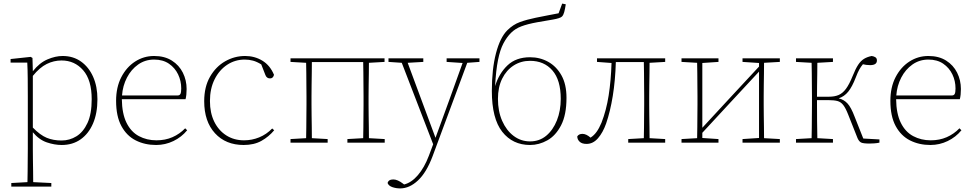

<svg xmlns="http://www.w3.org/2000/svg" viewBox="-20 -795 5421 1070"><path d="M323 -458Q280 -458 240.5 -438.5Q201 -419 163 -372V-84Q204 -42 240.5 -27Q277 -12 323 -12Q368 -12 406 -35.5Q444 -59 467.5 -109.5Q491 -160 491 -242Q491 -349 443.5 -403.5Q396 -458 323 -458ZM324 13Q284 13 241 -1.5Q198 -16 163 -58V35Q163 61 163.5 94Q164 127 164.5 160.5Q165 194 165 220L266 225V245H43V225L133 220Q134 194 134 160.5Q134 127 134.5 94Q135 61 135 35V-255Q135 -308 134.5 -358Q134 -408 132 -446H39V-466L151 -478L161 -472L163 -398Q200 -445 244.5 -464Q289 -483 329 -483Q388 -483 431.5 -452Q475 -421 499 -367Q523 -313 523 -242Q523 -164 498.5 -107Q474 -50 429.5 -18.5Q385 13 324 13Z M839 -463Q789 -463 750 -435.5Q711 -408 687.5 -362.5Q664 -317 660 -263H970Q981 -263 985.5 -271.5Q990 -280 990 -302Q990 -344 972.5 -380.5Q955 -417 921.5 -440Q888 -463 839 -463ZM850 13Q787 13 736.5 -12.5Q686 -38 656.5 -92.5Q627 -147 627 -233Q627 -309 656 -365Q685 -421 733 -452Q781 -483 839 -483Q897 -483 937.5 -457.5Q978 -432 999 -390Q1020 -348 1020 -299Q1020 -265 1014 -242H659Q660 -162 685 -111Q710 -60 754 -36.5Q798 -13 852 -13Q901 -13 941 -30.5Q981 -48 1012 -80L1023 -69Q992 -31 946.5 -9Q901 13 850 13Z M1338 13Q1238 13 1178 -52.5Q1118 -118 1118 -231Q1118 -311 1150.5 -367.5Q1183 -424 1235 -453.5Q1287 -483 1346 -483Q1399 -483 1442 -457Q1485 -431 1507 -378Q1502 -358 1485 -358Q1466 -358 1459 -377L1436 -436Q1412 -451 1390 -457Q1368 -463 1344 -463Q1290 -463 1246 -434Q1202 -405 1176 -353Q1150 -301 1150 -232Q1150 -166 1174 -117Q1198 -68 1241 -40.5Q1284 -13 1340 -13Q1384 -13 1424.5 -29.5Q1465 -46 1497 -79L1508 -69Q1478 -33 1437 -10Q1396 13 1338 13Z M1599 0V-20L1686 -25Q1687 -51 1687 -84.5Q1687 -118 1687.5 -151Q1688 -184 1688 -210V-260Q1688 -286 1687.5 -319.5Q1687 -353 1687 -386Q1687 -419 1686 -445L1599 -450V-470H2123V-450L2036 -445Q2036 -419 2035.5 -386Q2035 -353 2034.5 -319.5Q2034 -286 2034 -260V-210Q2034 -184 2034.5 -151Q2035 -118 2035.5 -84.5Q2036 -51 2036 -25L2124 -20V0H1916V-20L2004 -25Q2005 -51 2005 -84.5Q2005 -118 2005.5 -151Q2006 -184 2006 -210V-260Q2006 -287 2005.5 -321.5Q2005 -356 2005 -390Q2005 -424 2004 -449H1718Q1718 -424 1717.5 -390Q1717 -356 1716.5 -321.5Q1716 -287 1716 -260V-210Q1716 -184 1716.5 -151Q1717 -118 1717.5 -84.5Q1718 -51 1718 -25L1806 -20V0Z M2469 -450V-470H2652V-450L2584 -445L2391 75Q2357 166 2309.5 210.5Q2262 255 2210 255Q2188 255 2167 248Q2146 241 2140 225Q2145 205 2172 205Q2184 205 2197.5 211Q2211 217 2224 227L2232 233Q2273 223 2309 181Q2345 139 2370 73L2394 9L2219 -445L2145 -450V-470H2339V-450L2252 -445L2407 -27L2485 -241L2558 -444Z M2934 13Q2837 13 2779 -60.5Q2721 -134 2721 -288Q2721 -410 2744 -498Q2767 -586 2807 -626Q2839 -658 2877.5 -672Q2916 -686 2965 -696Q2998 -703 3033 -709.5Q3068 -716 3093 -721L3113 -775L3133 -771Q3129 -745 3124.5 -728Q3120 -711 3112 -703Q3102 -693 3061 -686Q3020 -679 2974 -671Q2919 -661 2885 -648Q2851 -635 2828 -612Q2804 -588 2785.5 -553Q2767 -518 2755.5 -461Q2744 -404 2739 -315Q2761 -386 2808.5 -431Q2856 -476 2934 -476Q2989 -476 3035 -450.5Q3081 -425 3109 -375Q3137 -325 3137 -250Q3137 -155 3107 -97Q3077 -39 3030.5 -13Q2984 13 2934 13ZM2934 -7Q2986 -7 3024 -38.5Q3062 -70 3083.5 -124Q3105 -178 3105 -244Q3105 -349 3058.5 -402.5Q3012 -456 2934 -456Q2883 -456 2842.5 -430Q2802 -404 2778.5 -356.5Q2755 -309 2755 -244Q2755 -175 2778.5 -121.5Q2802 -68 2842.5 -37.5Q2883 -7 2934 -7Z M3249 7Q3223 7 3210 -5.5Q3197 -18 3197 -35Q3206 -49 3226 -49Q3247 -49 3271 -28Q3290 -40 3304.5 -60Q3319 -80 3332 -111Q3359 -180 3372 -263Q3385 -346 3388 -444L3307 -450V-470H3687V-450L3600 -445Q3600 -419 3599.5 -386Q3599 -353 3598.5 -319.5Q3598 -286 3598 -260V-210Q3598 -184 3598.5 -151Q3599 -118 3599.5 -84.5Q3600 -51 3600 -25L3687 -20V0H3481V-20L3568 -25Q3569 -51 3569 -84.5Q3569 -118 3569.5 -151Q3570 -184 3570 -210V-260Q3570 -287 3569.5 -321.5Q3569 -356 3569 -390Q3569 -424 3568 -449H3412Q3409 -347 3395 -260.5Q3381 -174 3358 -107Q3340 -56 3312.5 -24.5Q3285 7 3249 7Z M4118 -450V-470H4326V-450L4238 -445Q4238 -419 4237.5 -386Q4237 -353 4236.5 -319.5Q4236 -286 4236 -260V-210Q4236 -184 4236.5 -151Q4237 -118 4237.5 -84.5Q4238 -51 4238 -25L4326 -20V0H4118V-20L4210 -26V-396L4055 -229L3894 -55V-26L3984 -20V0H3778V-20L3865 -25Q3866 -51 3866 -84.5Q3866 -118 3866.5 -151Q3867 -184 3867 -210V-260Q3867 -286 3866.5 -319.5Q3866 -353 3866 -386Q3866 -419 3865 -445L3778 -450V-470H3984V-450L3894 -444V-83L4041 -242L4210 -424V-444Z M4759 -25 4707 -156Q4693 -192 4679.5 -209.5Q4666 -227 4647 -232Q4628 -237 4597 -237H4533Q4533 -179 4533.5 -121Q4534 -63 4535 -25L4622 -20V0H4416V-20L4503 -25Q4504 -51 4504 -84.5Q4504 -118 4504.5 -151Q4505 -184 4505 -210V-260Q4505 -286 4504.5 -319.5Q4504 -353 4504 -386Q4504 -419 4503 -445L4416 -450V-470H4622V-450L4535 -445Q4535 -419 4534.5 -385.5Q4534 -352 4533.5 -318Q4533 -284 4533 -256H4599Q4631 -256 4653.5 -265.5Q4676 -275 4694.5 -300Q4713 -325 4732 -372Q4748 -412 4762.5 -434Q4777 -456 4795 -467Q4813 -478 4838 -483Q4851 -481 4859 -475.5Q4867 -470 4867 -458Q4867 -432 4829 -432Q4817 -432 4807 -433.5Q4797 -435 4789 -437Q4778 -424 4769 -408Q4760 -392 4749 -363Q4729 -311 4707 -284Q4685 -257 4654 -247Q4683 -240 4703 -218.5Q4723 -197 4743 -144L4791 -23L4881 -18V0Q4867 3 4851.5 4Q4836 5 4825 5Q4790 5 4778.5 -1Q4767 -7 4759 -25Z M5154 -463Q5104 -463 5065 -435.5Q5026 -408 5002.5 -362.5Q4979 -317 4975 -263H5285Q5296 -263 5300.5 -271.5Q5305 -280 5305 -302Q5305 -344 5287.5 -380.5Q5270 -417 5236.5 -440Q5203 -463 5154 -463ZM5165 13Q5102 13 5051.5 -12.5Q5001 -38 4971.5 -92.5Q4942 -147 4942 -233Q4942 -309 4971 -365Q5000 -421 5048 -452Q5096 -483 5154 -483Q5212 -483 5252.5 -457.5Q5293 -432 5314 -390Q5335 -348 5335 -299Q5335 -265 5329 -242H4974Q4975 -162 5000 -111Q5025 -60 5069 -36.5Q5113 -13 5167 -13Q5216 -13 5256 -30.5Q5296 -48 5327 -80L5338 -69Q5307 -31 5261.5 -9Q5216 13 5165 13Z"/></svg>

Font: Source Serif 4 ExtraLight
Style: Regular
Weight: 200
Designer: Frank Grießhammer
Foundry: Adobe
Version: Version 4.005;hotconv 1.1.0;makeotfexe 2.6.0